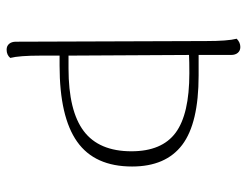

<svg xmlns="http://www.w3.org/2000/svg" viewBox="-103 -634 746 580"><g transform="rotate(90 270.0 -344.0)"><path d="M483 -370Q483 -257 408 -204Q333 -151 178 -151H148V-94Q148 -29 155 -2Q146 9 130 9Q119 9 112.5 1.5Q106 -6 106 -19L104 -594Q104 -659 97 -686Q108 -697 122 -697Q133 -697 139.5 -689.5Q146 -682 146 -669V-571H208Q352 -571 417.5 -521.5Q483 -472 483 -370ZM437 -368Q437 -460 381 -501.5Q325 -543 201 -543Q164 -543 146 -542L148 -178H187Q315 -178 376 -224Q437 -270 437 -368Z"/></g></svg>

Font: Arima Madurai ExtraLight
Style: Regular
Weight: 275
Designer: Joana Correia and Natanael Gama
Foundry: NDISCOVER
Version: Version 1.020